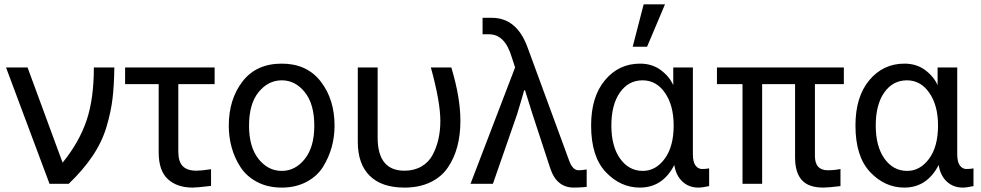

<svg xmlns="http://www.w3.org/2000/svg" viewBox="-20 -850 4535 888"><path d="M7.8 -538.1H107.4L269.5 -97.7Q345.7 -191.4 379.9 -291.5Q414.1 -391.6 414.1 -538.1H508.8Q507.8 -455.1 500.5 -394Q493.2 -333 472.7 -263.7Q452.1 -194.3 408.7 -129.4Q365.2 -64.5 297.9 0H209Z M558.6 -460.9V-538.1H972.7V-460.9H804.7V-148.4Q804.7 -102.5 825.2 -81.5Q845.7 -60.5 888.7 -60.5Q910.2 -60.5 956.1 -67.4V9.8Q890.6 17.6 871.1 17.6Q798.8 17.6 756.3 -21.5Q713.9 -60.5 713.9 -145.5V-460.9Z M1131.8 -268.6Q1131.8 -169.9 1175.8 -114.7Q1219.7 -59.6 1283.2 -59.6Q1345.7 -59.6 1389.6 -114.7Q1433.6 -169.9 1433.6 -268.6Q1433.6 -369.1 1389.6 -423.8Q1345.7 -478.5 1283.2 -478.5Q1220.7 -478.5 1176.3 -424.3Q1131.8 -370.1 1131.8 -268.6ZM1038.1 -268.6Q1038.1 -390.6 1101.6 -473.1Q1165 -555.7 1283.2 -555.7Q1399.4 -555.7 1463.4 -473.1Q1527.3 -390.6 1527.3 -268.6Q1527.3 -217.8 1514.2 -169.9Q1501 -122.1 1474.1 -78.6Q1447.3 -35.2 1397.5 -8.8Q1347.7 17.6 1283.2 17.6Q1218.8 17.6 1169.4 -8.3Q1120.1 -34.2 1092.3 -77.1Q1064.5 -120.1 1051.3 -168.5Q1038.1 -216.8 1038.1 -268.6Z M1634.8 -193.4V-538.1H1726.6V-213.9Q1726.6 -60.5 1850.6 -60.5Q1895.5 -60.5 1929.2 -80.1Q1962.9 -99.6 1981 -133.8Q1999 -168 2007.8 -207Q2016.6 -246.1 2016.6 -291Q2016.6 -378.9 1972.7 -538.1H2067.4Q2109.4 -398.4 2109.4 -291Q2109.4 -226.6 2095.2 -172.9Q2081.1 -119.1 2051.3 -75.2Q2021.5 -31.2 1970.2 -6.8Q1918.9 17.6 1850.6 17.6Q1745.1 17.6 1689.9 -37.1Q1634.8 -91.8 1634.8 -193.4Z M2156.2 0 2362.3 -538.1 2346.7 -585.9Q2315.4 -691.4 2242.2 -691.4H2211.9V-767.6H2254.9Q2370.1 -767.6 2419.9 -630.9L2613.3 -104.5Q2628.9 -62.5 2656.2 -62.5Q2672.9 -62.5 2693.4 -66.4V14.6Q2657.2 17.6 2633.8 17.6Q2553.7 17.6 2524.4 -73.2L2442.4 -323.2Q2410.2 -426.8 2408.2 -432.6H2404.3Q2398.4 -412.1 2393.1 -393.1Q2387.7 -374 2381.3 -354Q2375 -334 2372.1 -323.2L2259.8 0Z M2713.9 -269.5Q2713.9 -402.3 2777.8 -479Q2841.8 -555.7 2940.4 -555.7Q2996.1 -555.7 3036.1 -525.9Q3076.2 -496.1 3093.8 -456.1V-538.1H3184.6V-136.7Q3184.6 -100.6 3196.8 -84.5Q3209 -68.4 3226.6 -68.4Q3246.1 -68.4 3259.8 -71.3V10.7Q3228.5 17.6 3210 17.6Q3166 17.6 3136.2 -10.3Q3106.4 -38.1 3098.6 -86.9Q3044.9 17.6 2939.5 17.6Q2849.6 17.6 2781.7 -54.2Q2713.9 -126 2713.9 -269.5ZM2807.6 -269.5Q2807.6 -172.9 2848.1 -116.2Q2888.7 -59.6 2953.1 -59.6Q3012.7 -59.6 3054.2 -115.7Q3095.7 -171.9 3095.7 -269.5Q3095.7 -362.3 3055.7 -420.4Q3015.6 -478.5 2952.1 -478.5Q2886.7 -478.5 2847.2 -422.4Q2807.6 -366.2 2807.6 -269.5ZM2906.2 -633.8 2957 -830.1H3055.7L2972.7 -633.8Z M3295.9 -460.9V-538.1H3882.8V-460.9H3749V-128.9Q3749 -62.5 3808.6 -62.5Q3838.9 -62.5 3867.2 -68.4V10.7Q3810.5 17.6 3788.1 17.6Q3719.7 17.6 3688.5 -17.1Q3657.2 -51.8 3657.2 -122.1V-460.9H3504.9V0H3414.1V-460.9Z M3936.5 -269.5Q3936.5 -402.3 4000.5 -479Q4064.5 -555.7 4163.1 -555.7Q4218.8 -555.7 4258.8 -525.9Q4298.8 -496.1 4316.4 -456.1V-538.1H4407.2V-136.7Q4407.2 -100.6 4419.4 -84.5Q4431.6 -68.4 4449.2 -68.4Q4468.8 -68.4 4482.4 -71.3V10.7Q4451.2 17.6 4432.6 17.6Q4388.7 17.6 4358.9 -10.3Q4329.1 -38.1 4321.3 -86.9Q4267.6 17.6 4162.1 17.6Q4072.3 17.6 4004.4 -54.2Q3936.5 -126 3936.5 -269.5ZM4030.3 -269.5Q4030.3 -172.9 4070.8 -116.2Q4111.3 -59.6 4175.8 -59.6Q4235.4 -59.6 4276.9 -115.7Q4318.4 -171.9 4318.4 -269.5Q4318.4 -362.3 4278.3 -420.4Q4238.3 -478.5 4174.8 -478.5Q4109.4 -478.5 4069.8 -422.4Q4030.3 -366.2 4030.3 -269.5Z"/></svg>

Font: Gothic A1 Medium
Style: Regular
Weight: 500
Designer: HanYang I&C Co.,Ltd.
Foundry: HanYang I&C Co.,Ltd.
Version: Version 2.50